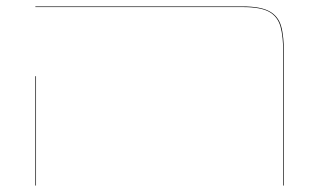

<svg xmlns="http://www.w3.org/2000/svg" viewBox="-20 -577 1003 597"><path d="M861 -406Q861 -464 852 -495Q843 -526 816.5 -540.5Q790 -555 735 -555H90V-557H735Q790 -557 817.5 -542Q845 -527 854 -496Q863 -465 863 -406V0H861ZM90 -340H92V0H90Z"/></svg>

Font: FiraGO Two
Style: Regular
Weight: 100
Designer: bBox Type
Foundry: bBox Type GmbH
Version: Version 1.001